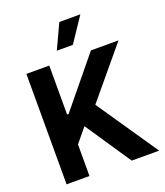

<svg xmlns="http://www.w3.org/2000/svg" viewBox="-165 -1044 993 1155"><g transform="rotate(-20 331.5 -466.5)"><path d="M59.6 -707H206.1V-393.6H215.8L472.7 -707H649.4L385.7 -390.6L652.3 0H476.6L280.3 -292L206.1 -202.1V0H59.6ZM352.5 -932.6H487.3L381.8 -775.4H279.3Z"/></g></svg>

Font: Pretendard Std
Style: Bold
Weight: 700
Designer: Base glyphs from Inter by Rasmus Andersson; Hangeul glyphs from Noto Sans CJK(Source Han Sans) by Jang Soo-young and Kan
Foundry: Kil Hyung-jin
Version: Version 1.309